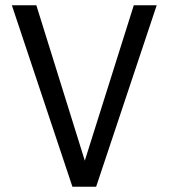

<svg xmlns="http://www.w3.org/2000/svg" viewBox="-20 -709 640 729"><path d="M302 -99 118 -689H25L255 0H345L575 -689H488Z"/></svg>

Font: FiraMono Nerd Font
Style: Regular
Weight: 400
Designer: Carrois Corporate & Edenspiekermann AG
Foundry: Carrois Corporate GbR & Edenspiekermann AG
Version: Version 003.206;Nerd Fonts 3.3.0